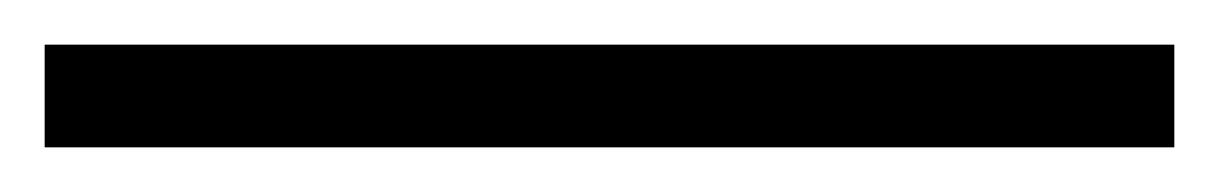

<svg xmlns="http://www.w3.org/2000/svg" viewBox="-23 -826 546 86"><path d="M503 -760H-3V-806H503Z"/></svg>

Font: Noto Sans Lao UI Light
Style: Regular
Weight: 300
Designer: Monotype Design Team
Foundry: Monotype Imaging Inc.
Version: Version 2.000; ttfautohint (v1.8.4.7-5d5b)